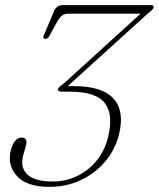

<svg xmlns="http://www.w3.org/2000/svg" viewBox="-20 -720 620 750"><path d="M444 -191.5Q428 -131.5 388.5 -86.2Q349 -41 293.5 -15.5Q238 10 174 10Q83.5 10 45.2 -33.2Q7 -76.5 23 -136Q36 -182.5 64.5 -182.5Q90 -182.5 81 -149.5L70.5 -113Q58 -64.5 88 -37.5Q118 -10.5 187.5 -11Q235.5 -11 278.8 -31.2Q322 -51.5 354.5 -89.2Q387 -127 401 -180Q424.5 -270.5 390.2 -316.2Q356 -362 252 -362H220.5Q203.5 -362 207 -373Q209 -378.5 215 -383.2Q221 -388 230 -394.5L529 -666.5H247Q233 -666.5 224.2 -660.5Q215.5 -654.5 207 -641.5L172.5 -579Q166 -568 156.5 -568Q144.5 -569 152 -584L192.5 -679.5Q197.5 -689.5 205.2 -694.8Q213 -700 227 -700H569.5Q583 -700 579.5 -690Q578 -684.5 571.8 -679Q565.5 -673.5 555.5 -665.5L244.5 -383.5H269Q381 -383.5 424.5 -333.5Q468 -283.5 444 -191.5Z"/></svg>

Font: Fraunces 9pt S000 Thin
Style: Italic
Weight: 100
Italic angle: -16°
Version: Version 1.000; ttfautohint (v1.8.3)